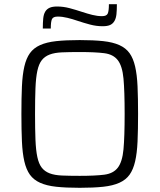

<svg xmlns="http://www.w3.org/2000/svg" viewBox="-20 -887 761 915"><path d="M82 0ZM360 8Q294 8 248 3Q202 -2 171 -16Q140 -30 122.5 -54.5Q105 -79 96 -118Q87 -157 84.5 -212.5Q82 -268 82 -344Q82 -420 84.5 -475.5Q87 -531 96 -570Q105 -609 122.5 -633.5Q140 -658 171 -672Q202 -686 248 -691Q294 -696 360 -696Q426 -696 472 -691Q518 -686 549 -672Q580 -658 597.5 -633.5Q615 -609 624 -570Q633 -531 635.5 -475.5Q638 -420 638 -344Q638 -268 635.5 -212.5Q633 -157 624 -118Q615 -79 597.5 -54.5Q580 -30 549 -16Q518 -2 472 3Q426 8 360 8ZM360 -49Q434 -49 477 -54.5Q520 -60 541.5 -88Q563 -116 568.5 -175.5Q574 -235 574 -344Q574 -453 568.5 -512.5Q563 -572 541.5 -600Q520 -628 477 -633.5Q434 -639 360 -639Q311 -639 275.5 -637.5Q240 -636 216.5 -627Q193 -618 179 -600Q165 -582 158 -549.5Q151 -517 149 -466.5Q147 -416 147 -344Q147 -272 149 -221.5Q151 -171 158 -138.5Q165 -106 179 -88Q193 -70 216.5 -61Q240 -52 275.5 -50.5Q311 -49 360 -49ZM537 -867Q537 -839 535 -819.5Q533 -800 525.5 -787Q518 -774 505 -768Q492 -762 469 -762Q439 -762 409 -770Q379 -778 349 -788Q326 -796 301.5 -802Q277 -808 255 -808Q233 -808 227.5 -795.5Q222 -783 222 -751H184Q184 -779 186 -799Q188 -819 195.5 -831.5Q203 -844 216.5 -850Q230 -856 252 -856Q282 -856 312 -848Q342 -840 372 -830Q396 -822 420 -816Q444 -810 466 -810Q488 -810 493.5 -822.5Q499 -835 499 -867Z"/></svg>

Font: Azeri Sans Light
Style: Regular
Weight: 300
Designer: Hector Gatti & Omnibus-Type (original fonts) / Cristiano Sobral (main changes and remastering)
Version: Version 1.000; ttfautohint (v1.6)